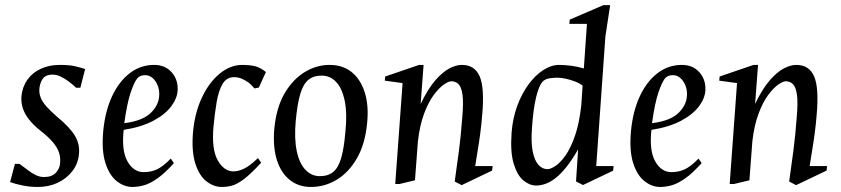

<svg xmlns="http://www.w3.org/2000/svg" viewBox="-20 -713 3257 744"><path d="M125.9 11.5Q96.6 11.5 67.7 5.7Q38.8 -0.1 19.1 -7.4L37.8 -78H55.6Q72.2 -66.1 87.5 -54.2Q102.7 -42.2 118.5 -34.6Q134.2 -27 151 -27Q181.6 -27 196.9 -44Q212.2 -60.9 213 -82.6Q214.7 -104.8 207.9 -123.9Q201.1 -143.1 183.8 -163.3Q166.4 -183.5 135.6 -207.5Q108.3 -229.3 91.3 -251.5Q74.3 -273.6 67.7 -296Q61.1 -318.4 63.1 -341Q67.1 -377.4 86.4 -404.4Q105.7 -431.4 138.2 -446.5Q170.7 -461.5 210.9 -461.5Q248.7 -461.5 270.6 -456.4Q292.6 -451.4 309.9 -445.4L291.3 -373H274.8Q262.5 -384.9 247.3 -396.5Q232 -408.1 215.7 -416Q199.5 -423.9 183.5 -423.9Q159.5 -423.9 148 -410.6Q136.6 -397.3 133 -373.4Q130.5 -354.2 136.9 -336.8Q143.2 -319.3 159 -301.5Q174.7 -283.7 200 -261.5Q251 -219.7 270.5 -186.6Q290 -153.5 286 -117Q283.2 -79.8 261 -50.7Q238.8 -21.6 204.1 -5Q169.3 11.5 125.9 11.5Z M493.4 11.5Q461.1 11.5 432.4 -11Q403.8 -33.6 388.4 -81.6Q373.1 -129.6 380.1 -206Q387.7 -283.4 414.6 -340.7Q441.5 -397.9 483.2 -429.7Q525 -461.5 577.4 -461.5Q619.4 -461.5 644.6 -433.5Q669.9 -405.5 668.4 -365.1Q667.8 -334.6 644.7 -302.6Q621.6 -270.6 575.1 -245.6Q528.7 -220.6 459.3 -209.8Q450.4 -129.3 474 -87.7Q497.5 -46 536.9 -46Q564.7 -46 587.7 -56.5Q610.8 -67 641.9 -98.5L653.9 -80.9Q618.6 -41.7 590.1 -21.7Q561.5 -1.7 538.3 4.9Q515 11.5 493.4 11.5ZM461.5 -235.7Q532.4 -244.5 564.2 -275.4Q596 -306.4 597 -344.5Q598 -364.3 591 -381.8Q584 -399.4 571.4 -410.6Q558.7 -421.8 541.9 -421.8Q534.7 -421.8 526.2 -419.1Q517.8 -416.4 511.2 -408.4Q499.5 -393.4 486 -353.5Q472.5 -313.6 461.5 -235.7Z M840 11.5Q807.6 11.5 779.7 -10.6Q751.8 -32.7 737.1 -78.5Q722.4 -124.3 727.4 -194.4Q733.4 -272.2 761.2 -332.4Q789 -392.6 830.5 -427Q872 -461.5 918.9 -461.5Q943.5 -461.5 965 -457.3Q986.6 -453.1 1010.4 -433.9L983.1 -373.8L966 -370.3Q954.3 -384.8 941.5 -394.1Q928.6 -403.5 915.1 -408.8Q901.5 -414 887.1 -414Q857.7 -414 842.3 -387.4Q826.8 -360.7 819.5 -317.5Q812.3 -274.4 807.5 -224.5Q799.2 -135.2 823.6 -92Q848 -48.9 884.5 -48.9Q904.5 -48.9 927 -60.1Q949.5 -71.2 979.5 -100.5L992 -82.5Q952 -39.1 925.6 -19.2Q899.2 0.6 879.7 6.1Q860.1 11.5 840 11.5Z M1185 11.5Q1136.6 11.5 1102.2 -16.3Q1067.9 -44 1052.3 -95Q1036.8 -146 1043.1 -216.1Q1051.1 -296.9 1082.8 -351.2Q1114.5 -405.4 1160.4 -433.5Q1206.3 -461.5 1257 -461.5Q1308 -461.5 1342.6 -433.7Q1377.2 -406 1393.4 -355Q1409.7 -304 1402.4 -233.9Q1394.5 -153.9 1362.9 -99.2Q1331.3 -44.6 1284.8 -16.5Q1238.3 11.5 1185 11.5ZM1219 -30.4Q1251.5 -30.4 1271.3 -46.8Q1291.1 -63.2 1302.2 -101.2Q1313.3 -139.2 1318.5 -203.6Q1325.8 -274.4 1315.7 -322.7Q1305.6 -371 1282.4 -395.5Q1259.3 -420 1226.5 -420Q1194.5 -420 1174.7 -403.4Q1154.8 -386.9 1143.5 -348.8Q1132.2 -310.6 1126 -245Q1119.7 -175.4 1130 -127.3Q1140.3 -79.2 1163.8 -54.8Q1187.4 -30.4 1219 -30.4Z M1511.5 0 1540 -391 1471 -400.5 1472.6 -416.5 1604 -461.5H1621.4L1610 -310.2Q1638.6 -369.7 1667.3 -402.3Q1695.9 -434.9 1722 -448.2Q1748.1 -461.5 1769.5 -461.5Q1819.4 -461.5 1838.7 -417.2Q1858.1 -372.9 1848.4 -266Q1845.3 -228.1 1840.9 -195.5Q1836.6 -162.9 1831.5 -132.7Q1826.4 -102.4 1821.4 -69.4H1888.9L1886.9 -52L1769 4.4L1742 -9.6Q1751 -71.6 1758.5 -129.8Q1766.1 -188 1771.1 -256Q1776.5 -315.3 1772.2 -345.8Q1767.8 -376.2 1756.5 -387.2Q1745.2 -398.1 1729 -398.1Q1717.9 -398.1 1699.2 -384.9Q1680.6 -371.7 1660.3 -344.3Q1640.1 -317 1623.4 -272.7Q1606.7 -228.4 1599.4 -165.4L1588 -14.4L1528.1 0Z M2057.5 5.9Q2032 5.9 2008.1 -13.9Q1984.1 -33.8 1970.6 -78.7Q1957 -123.5 1962.4 -198.5Q1966.6 -254.8 1984.3 -302.7Q2001.9 -350.5 2028.1 -386Q2054.2 -421.5 2085 -441.4Q2115.8 -461.3 2146.5 -461.5Q2167.4 -461.5 2193 -458.2Q2218.7 -455 2242.4 -447.7L2254.4 -620.4H2186L2188 -637.1L2318 -693H2344.4L2325.9 -572.1L2290.4 -69.4H2357.8L2355.8 -51.6L2239.1 4L2212.1 -10L2220.2 -134.1Q2197.5 -94.7 2176.1 -67.5Q2154.7 -40.3 2134.3 -24.2Q2113.9 -8 2094.7 -1Q2075.5 5.9 2057.5 5.9ZM2101.9 -57.5Q2113.2 -57.5 2132.1 -69.8Q2151 -82 2171 -110.1Q2191 -138.1 2207.9 -186.3Q2224.7 -234.4 2232.6 -306.4L2237.6 -381Q2226.4 -390.3 2208.6 -397.1Q2190.9 -403.9 2172.5 -408Q2154.2 -412 2139.5 -412Q2128.4 -412 2110 -409.6Q2091.5 -407.1 2081 -395Q2067.8 -379.1 2057.1 -335Q2046.4 -290.8 2041.4 -216.5Q2037.2 -162.3 2044.1 -126.9Q2051 -91.5 2066.2 -74.5Q2081.3 -57.5 2101.9 -57.5Z M2538.4 11.5Q2506.1 11.5 2477.4 -11Q2448.8 -33.6 2433.4 -81.6Q2418.1 -129.6 2425.1 -206Q2432.7 -283.4 2459.6 -340.7Q2486.5 -397.9 2528.2 -429.7Q2570 -461.5 2622.4 -461.5Q2664.4 -461.5 2689.6 -433.5Q2714.9 -405.5 2713.4 -365.1Q2712.8 -334.6 2689.7 -302.6Q2666.6 -270.6 2620.1 -245.6Q2573.7 -220.6 2504.3 -209.8Q2495.4 -129.3 2519 -87.7Q2542.5 -46 2581.9 -46Q2609.7 -46 2632.7 -56.5Q2655.8 -67 2686.9 -98.5L2698.9 -80.9Q2663.6 -41.7 2635.1 -21.7Q2606.5 -1.7 2583.3 4.9Q2560 11.5 2538.4 11.5ZM2506.5 -235.7Q2577.4 -244.5 2609.2 -275.4Q2641 -306.4 2642 -344.5Q2643 -364.3 2636 -381.8Q2629 -399.4 2616.4 -410.6Q2603.7 -421.8 2586.9 -421.8Q2579.7 -421.8 2571.2 -419.1Q2562.8 -416.4 2556.2 -408.4Q2544.5 -393.4 2531 -353.5Q2517.5 -313.6 2506.5 -235.7Z M2807.5 0 2836 -391 2767 -400.5 2768.6 -416.5 2900 -461.5H2917.4L2906 -310.2Q2934.6 -369.7 2963.3 -402.3Q2991.9 -434.9 3018 -448.2Q3044.1 -461.5 3065.5 -461.5Q3115.4 -461.5 3134.7 -417.2Q3154.1 -372.9 3144.4 -266Q3141.3 -228.1 3136.9 -195.5Q3132.6 -162.9 3127.5 -132.7Q3122.4 -102.4 3117.4 -69.4H3184.9L3182.9 -52L3065 4.4L3038 -9.6Q3047 -71.6 3054.5 -129.8Q3062.1 -188 3067.1 -256Q3072.5 -315.3 3068.2 -345.8Q3063.8 -376.2 3052.5 -387.2Q3041.2 -398.1 3025 -398.1Q3013.9 -398.1 2995.2 -384.9Q2976.6 -371.7 2956.3 -344.3Q2936.1 -317 2919.4 -272.7Q2902.7 -228.4 2895.4 -165.4L2884 -14.4L2824.1 0Z"/></svg>

Font: Ancizar Serif Light
Style: Italic
Weight: 300
Italic angle: -4°
Designer: Cesar Puertas, Viviana Monsalve, Julian Moncada, Julian Prieto, Jose Castro, Felipe Aragon, Mariel Hernandez, Sara Alarc
Version: Version 8.100